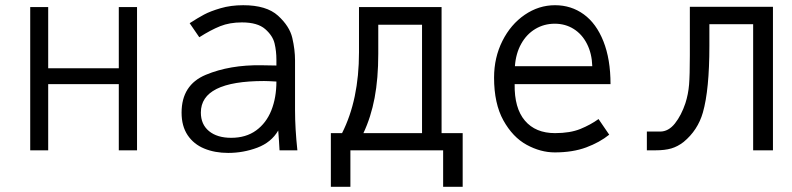

<svg xmlns="http://www.w3.org/2000/svg" viewBox="-20 -577 3040 737"><path d="M96 -550H165V-315H436V-550H506V0H436V-254H165V0H96Z M677 -144.5Q677 -251 769.8 -289.8Q862.5 -328.5 984 -326.5L1041 -325.5V-348Q1041 -380.5 1034 -410.2Q1027 -440 997.8 -465.5Q968.5 -491 908.5 -491Q861.5 -491 825.2 -476.5Q789 -462 745 -434L708 -488Q739 -508 763.2 -521Q787.5 -534 826.8 -545.5Q866 -557 913.5 -557Q1003 -557 1047.2 -516.8Q1091.5 -476.5 1102 -431.5Q1112.5 -386.5 1112.5 -345V-154Q1112.5 -84 1121.5 0H1053Q1052 -11.5 1051 -34.5L1048 -76Q1021.5 -30.5 967.8 -10.2Q914 10 856 10Q804.5 10 764 -6.8Q723.5 -23.5 700.2 -58.2Q677 -93 677 -144.5ZM1041 -264Q1007.5 -266 993.5 -266Q751 -266 751 -145Q751 -99.5 782.2 -73.8Q813.5 -48 867.5 -48Q924 -48 963 -76.2Q1002 -104.5 1021.5 -153.2Q1041 -202 1041 -264Z M1250 -66H1293Q1358 -194.5 1358 -376V-550H1675V-66H1756V140H1681V0H1325V140H1250ZM1600 -66V-482H1432V-371Q1432 -275.5 1418 -201.5Q1404 -127.5 1375 -66Z M1876.5 -279Q1876.5 -356 1908.5 -419.8Q1940.5 -483.5 1994.2 -520.2Q2048 -557 2110.5 -557Q2172.5 -557 2220.8 -522Q2269 -487 2296.2 -418.5Q2323.5 -350 2323.5 -254H1955.5Q1954 -162 1994.8 -114Q2035.5 -66 2110.5 -66Q2168.5 -66 2207.8 -82Q2247 -98 2277.5 -120L2318.5 -60Q2282 -30.5 2230.2 -11.2Q2178.5 8 2109.5 8Q2055 8 2001.5 -21.2Q1948 -50.5 1912.2 -115Q1876.5 -179.5 1876.5 -279ZM2109.5 -486Q2068.5 -486 2034.8 -465.8Q2001 -445.5 1980.5 -408.5Q1960 -371.5 1956.5 -323H2253.5Q2252 -371.5 2233.2 -408.5Q2214.5 -445.5 2182.2 -465.8Q2150 -486 2109.5 -486Z M2463 -72H2514Q2546 -72 2570.8 -103.2Q2595.5 -134.5 2611 -181Q2622 -215.5 2625 -251.8Q2628 -288 2628 -365V-398V-551H2947V0H2871V-484H2703V-401Q2703 -232.5 2678 -145Q2658.5 -77 2604 -32Q2581.5 -14.5 2556.8 -7.2Q2532 0 2496 0H2463Z"/></svg>

Font: JuliaMono Light
Style: Regular
Weight: 300
Monospace: yes
Designer: cormullion
Foundry: corm
Version: Version 0.054; ttfautohint (v1.8.4)